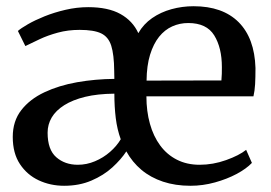

<svg xmlns="http://www.w3.org/2000/svg" viewBox="-20 -586 871 617"><path d="M186 11Q142 11 104.5 -6.5Q67 -24 44 -58.8Q21 -93.5 21 -146Q21 -197 48.5 -232.2Q76 -267.5 122.8 -289.5Q169.5 -311.5 228 -321.8Q286.5 -332 347.5 -332.5L347 -358.5Q346.5 -410.5 337.5 -439Q328.5 -467.5 305 -478.8Q281.5 -490 236 -490Q198.5 -490 166.2 -481.2Q134 -472.5 107.8 -460.2Q81.5 -448 61.5 -438L37.5 -486.5Q47 -495 69.5 -508Q92 -521 123 -533.5Q154 -546 190.5 -554.5Q227 -563 263.5 -563Q327.5 -563 367 -541Q406.5 -519 424.5 -479.5Q441 -508.5 468.8 -527.8Q496.5 -547 531 -556.5Q565.5 -566 602 -566Q695.5 -566 746.8 -514.8Q798 -463.5 801 -367.5Q801 -337.5 799.8 -315.5Q798.5 -293.5 794.5 -276.5H450.5Q450.5 -228.5 461.8 -188.2Q473 -148 494.8 -118.5Q516.5 -89 548.5 -72.8Q580.5 -56.5 621.5 -56.5Q664.5 -56.5 706.5 -71.5Q748.5 -86.5 771 -104.5L789.5 -62.5Q772 -44 740.8 -27.2Q709.5 -10.5 670.8 0.2Q632 11 592 11Q543.5 11 503.8 -2.2Q464 -15.5 434.5 -40.2Q405 -65 386 -99.5Q369 -73.5 341 -48Q313 -22.5 274 -5.8Q235 11 186 11ZM451 -327 691.5 -327.5Q692.5 -337.5 692.8 -349Q693 -360.5 693 -370.5Q693 -432.5 668.5 -472.2Q644 -512 585 -512Q557.5 -512 533.5 -501.2Q509.5 -490.5 491.2 -467.8Q473 -445 462.2 -410Q451.5 -375 451 -327ZM230 -56.5Q258.5 -56.5 285.2 -67.8Q312 -79 333.5 -97.8Q355 -116.5 368 -138.5Q356.5 -170 352 -206.5Q347.5 -243 347.5 -285Q293.5 -284.5 253.5 -274.8Q213.5 -265 186.5 -248Q159.5 -231 146.2 -208.5Q133 -186 133 -159.5Q133 -105 160.8 -80.8Q188.5 -56.5 230 -56.5Z"/></svg>

Font: Merriweather 28pt
Style: Regular
Weight: 400
Version: Version 2.100